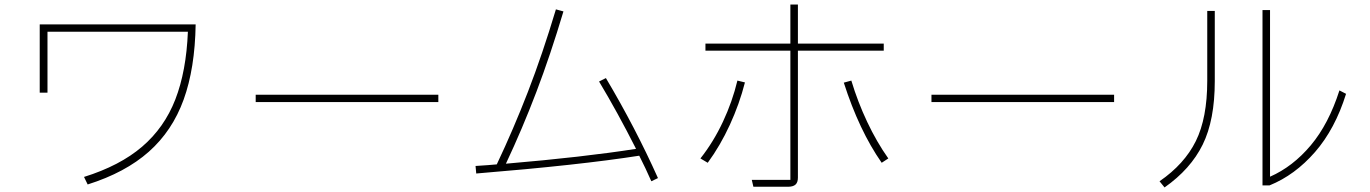

<svg xmlns="http://www.w3.org/2000/svg" viewBox="-20 -811 6000 841"><path d="M154 -704H837Q834 -512 784.5 -375Q735 -238 632 -146.5Q529 -55 364 -3L348 -36Q505 -85 602.5 -168.5Q700 -252 748 -375.5Q796 -499 803 -672H188V-405H154Z M1900 -364H1100V-396H1900Z M2833 -17Q2808 -74 2780 -129Q2519 -88 2066 -51L2063 -84Q2126 -88 2156 -91Q2229 -245 2292.5 -409Q2356 -573 2415 -770L2448 -761Q2391 -570 2329.5 -408.5Q2268 -247 2196 -94Q2537 -123 2766 -159Q2685 -319 2604 -454L2634 -469Q2763 -252 2862 -31Z M3280 7 3273 -23H3442V-589H3070V-620H3442V-791H3475V-620H3851V-589H3475V-33Q3475 -12 3464.5 -2.5Q3454 7 3432 7ZM3048 -117Q3105 -189 3146.5 -277.5Q3188 -366 3210 -458L3243 -450Q3219 -356 3177 -264.5Q3135 -173 3080 -98ZM3842 -98Q3743 -240 3676 -449L3709 -458Q3737 -365 3778.5 -277Q3820 -189 3871 -117Z M4860 -364H4060V-396H4860Z M5876 -400Q5828 -246 5740 -145Q5652 -44 5541 1H5510V-767H5543V-37Q5643 -81 5721.5 -174.5Q5800 -268 5847 -415ZM5268 -763H5301V-456Q5301 -285 5248 -177.5Q5195 -70 5081 10L5059 -17Q5168 -92 5218 -193Q5268 -294 5268 -457Z"/></svg>

Font: IBM Plex Sans JP ExtraLight
Style: Regular
Weight: 200
Designer: Mike Abbink; Paul van der Laan; Pieter van Rosmalen; Wujin Sim; Yejin Wi; Jinhee Kim; Boomi Park; Yona Kim; Kichan Ma
Foundry: Sandoll Inc.
Version: Version 1.001